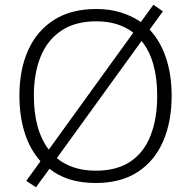

<svg xmlns="http://www.w3.org/2000/svg" viewBox="-20 -763 808 811"><path d="M705 -358Q705 -249 669 -166Q633 -83 561.5 -36.5Q490 10 384 10Q264 10 189 -50L132 28L91 1L151 -82Q107 -131 84.5 -201.5Q62 -272 62 -359Q62 -468 98.5 -550Q135 -632 207.5 -678.5Q280 -725 387 -725Q443 -725 490 -710.5Q537 -696 575 -670L628 -743L668 -715L612 -638Q657 -590 681 -519Q705 -448 705 -358ZM123 -359Q123 -288 138.5 -230.5Q154 -173 186 -131L543 -625Q481 -673 387 -673Q298 -673 239 -633.5Q180 -594 151.5 -523.5Q123 -453 123 -359ZM644 -358Q644 -509 578 -590L220 -95Q250 -70 291.5 -56Q333 -42 384 -42Q474 -42 531.5 -81Q589 -120 616.5 -191.5Q644 -263 644 -358Z"/></svg>

Font: Noto Sans Sinhala Light
Style: Regular
Weight: 300
Designer: Jelle Bosma - Monotype Design Team
Foundry: Monotype Imaging Inc.
Version: Version 2.006; ttfautohint (v1.8.4.7-5d5b)